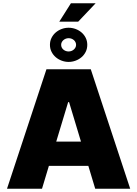

<svg xmlns="http://www.w3.org/2000/svg" viewBox="-20 -1149 835 1169"><path d="M22.7 0 262.8 -727.3H532.7L772.7 0H559.7L517.8 -139.2H277.7L235.8 0ZM397.7 -980.1Q419.7 -980.1 440.3 -972.5Q460.9 -964.8 476.7 -951.2Q492.5 -937.5 502 -918.3Q511.4 -899.1 511.4 -876.1Q511.4 -853 502 -833.8Q492.5 -814.6 476.7 -801Q460.9 -787.3 440.3 -779.7Q419.7 -772 397.7 -772Q376.1 -772 355.5 -779.7Q334.9 -787.3 319.1 -801Q303.3 -814.6 293.7 -833.8Q284.1 -853 284.1 -876.1Q284.1 -899.1 293.7 -918.3Q303.3 -937.5 319.1 -951.2Q334.9 -964.8 355.5 -972.5Q376.1 -980.1 397.7 -980.1ZM473 -286.9 400.6 -527H394.9L322.4 -286.9ZM411.9 -1129.3H562.5L456 -1017H340.9ZM352.3 -876.1Q352.3 -867.5 355.8 -860.1Q359.4 -852.6 365.6 -847.3Q371.8 -842 380 -838.8Q388.1 -835.6 397.7 -835.6Q407 -835.6 415.1 -838.8Q423.3 -842 429.5 -847.5Q435.7 -853 439.5 -860.3Q443.2 -867.5 443.2 -876.1Q443.2 -884.6 439.6 -892Q436.1 -899.5 429.9 -904.8Q423.7 -910.2 415.5 -913.4Q407.3 -916.5 397.7 -916.5Q388.8 -916.5 380.5 -913.4Q372.2 -910.2 365.9 -904.7Q359.7 -899.1 356 -891.9Q352.3 -884.6 352.3 -876.1Z"/></svg>

Font: Inter P Black
Style: Regular
Weight: 900
Designer: Rasmus Andersson
Foundry: rsms
Version: Version 3.018;git-588b23468